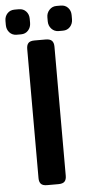

<svg xmlns="http://www.w3.org/2000/svg" viewBox="-77 -866 426 899"><g transform="rotate(-5 135.5 -416.0)"><path d="M-20 -764V-783Q-20 -804 -7 -818Q6 -832 27 -832H47Q68 -832 81 -818Q94 -804 94 -783V-764Q94 -743 81 -728.5Q68 -714 47 -714H27Q6 -714 -7 -728.5Q-20 -743 -20 -764ZM177 -764V-783Q177 -803 190.5 -817.5Q204 -832 224 -832H244Q265 -832 278 -818Q291 -804 291 -783V-764Q291 -743 278 -728.5Q265 -714 244 -714H224Q204 -714 190.5 -728.5Q177 -743 177 -764ZM70 -36V-643Q70 -662 78.5 -671Q87 -680 107 -680H160Q180 -680 189 -671Q198 -662 198 -643V-36Q198 -18 189.5 -9Q181 0 160 0H107Q87 0 78.5 -9Q70 -18 70 -36Z"/></g></svg>

Font: Mitr
Style: Regular
Weight: 400
Designer: Thanarat Vachiruckul
Foundry: Cadson Demak
Version: Version 1.002